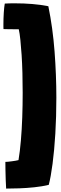

<svg xmlns="http://www.w3.org/2000/svg" viewBox="-27 -864 356 1126"><path d="M303.5 -291.5Q303.5 -180 297.5 -80.2Q291.5 19.5 281.2 97Q271 174.5 259 220Q220.5 229.5 175 234.2Q129.5 239 86 240.5Q42.5 242 9 242Q7.5 219 6.5 190Q5.5 161 5 133Q4.5 105 4.5 85.5Q10.5 85.5 20.2 84.5Q30 83.5 41.2 82Q52.5 80.5 63.2 78.8Q74 77 81.5 75Q90 24.5 95.5 -40Q101 -104.5 103.5 -176.2Q106 -248 106 -319.5Q106 -379 104.5 -435.5Q103 -492 99.8 -541.5Q96.5 -591 92.5 -629.8Q88.5 -668.5 83 -692.5Q67.5 -692.5 52.2 -692.5Q37 -692.5 22.5 -692.8Q8 -693 -6.5 -693.5Q-7 -700.5 -7 -707.8Q-7 -715 -7 -723Q-7 -755.5 -4.8 -789.8Q-2.5 -824 1 -843Q12 -844 28.8 -844.2Q45.5 -844.5 60 -844.5Q113 -844.5 162.2 -840.5Q211.5 -836.5 256.5 -827.5Q282.5 -701 293 -562Q303.5 -423 303.5 -291.5Z"/></svg>

Font: Grandstander Thin Black
Style: Regular
Weight: 900
Version: Version 1.200